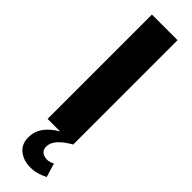

<svg xmlns="http://www.w3.org/2000/svg" viewBox="-312 -695 911 911"><g transform="rotate(45 144.0 -239.5)"><path d="M58 0V-700H230V0Q188 24 167 48Q146 72 146 98Q146 123 168 134Q180 139 193 139Q202 139 212 136Q222 133 229 128Q234 145 239.5 163Q245 181 250 198Q229 209 208 215Q187 221 163 221Q117 221 86 196.5Q55 172 55 127Q55 88 76.5 57Q98 26 142 0Z"/></g></svg>

Font: Rosa Sans Black
Style: Regular
Weight: 900
Designer: Pentagram / MCKL
Foundry: Pentagram / MCKL
Version: Version 1.005;September 16, 2019;FontCreator 11.5.0.2425 64-